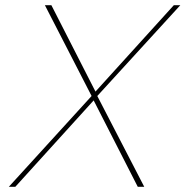

<svg xmlns="http://www.w3.org/2000/svg" viewBox="-20 -720 715 740"><path d="M153 -700H178L348 -367L650 -700H675L355 -350L536 0H511L341 -333L39 0H14L333 -350Z"/></svg>

Font: Albert Sans Thin
Style: Italic
Weight: 250
Italic angle: -11.25°
Designer: Andreas Rasmussen
Foundry: a.Foundry
Version: Version 1.025